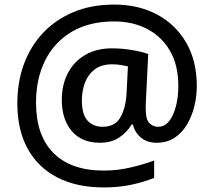

<svg xmlns="http://www.w3.org/2000/svg" viewBox="-20 -734 938 842"><path d="M843 -357Q843 -311 832 -267Q821 -223 799.5 -187Q778 -151 745 -129.5Q712 -108 667 -108Q624 -108 597 -131.5Q570 -155 563 -188H557Q538 -155 503.5 -131.5Q469 -108 418 -108Q338 -108 294.5 -159.5Q251 -211 251 -296Q251 -362 277.5 -413Q304 -464 353.5 -493Q403 -522 470 -522Q515 -522 559.5 -514.5Q604 -507 630 -497L620 -294Q619 -278 619 -269.5Q619 -261 619 -258Q619 -209 635.5 -193.5Q652 -178 673 -178Q702 -178 721.5 -202.5Q741 -227 751.5 -268Q762 -309 762 -358Q762 -448 725.5 -511Q689 -574 625.5 -607Q562 -640 481 -640Q370 -640 293.5 -594Q217 -548 177.5 -468Q138 -388 138 -284Q138 -140 214.5 -63Q291 14 435 14Q495 14 552.5 0.5Q610 -13 656 -30V46Q612 64 556.5 76Q501 88 436 88Q316 88 231 44Q146 0 101 -82.5Q56 -165 56 -281Q56 -374 85 -453Q114 -532 169.5 -590.5Q225 -649 303.5 -681.5Q382 -714 481 -714Q586 -714 667.5 -671Q749 -628 796 -548Q843 -468 843 -357ZM339 -294Q339 -233 363.5 -205.5Q388 -178 430 -178Q484 -178 507.5 -218.5Q531 -259 535 -323L541 -443Q528 -446 510 -449Q492 -452 472 -452Q424 -452 394.5 -429Q365 -406 352 -370Q339 -334 339 -294Z"/></svg>

Font: Noto Sans Medium
Style: Regular
Weight: 500
Designer: Monotype Design Team
Foundry: Monotype Imaging Inc.
Version: Version 2.007